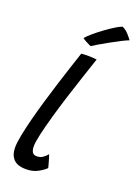

<svg xmlns="http://www.w3.org/2000/svg" viewBox="-177 -1013 790 1103"><g transform="rotate(20 218.5 -462.0)"><path d="M249 -32Q233 -15.5 202.5 1.2Q172 18 130.5 18Q77.5 18 53.5 -7.8Q29.5 -33.5 29.5 -78.5Q29.5 -107 38.8 -154.5Q48 -202 63.2 -260.8Q78.5 -319.5 97.2 -383.2Q116 -447 135.5 -508.8Q155 -570.5 172.5 -623.8Q190 -677 202.5 -714.5Q226.5 -716.5 245 -716.5Q258.5 -716.5 271 -715.5Q283.5 -714.5 297 -713Q278.5 -658 255.8 -589.8Q233 -521.5 210.5 -450.2Q188 -379 169.5 -313.5Q151 -248 139.5 -197.2Q128 -146.5 128 -121.5Q128 -99.5 135.8 -86.2Q143.5 -73 163.5 -73Q183.5 -73 198.8 -83Q214 -93 226.5 -108.5Q229 -103.5 234 -86.5Q239 -69.5 243.5 -53Q248 -36.5 249 -32ZM373.5 -941.5Q396 -930.5 413.2 -911Q430.5 -891.5 437 -881.5Q420.5 -875.5 391.2 -860.5Q362 -845.5 330.2 -827.8Q298.5 -810 272.8 -795Q247 -780 238 -773.5Q233.5 -775.5 222.2 -780.8Q211 -786 199.8 -792.5Q188.5 -799 184 -803Q196 -818 221.2 -839.5Q246.5 -861 276.2 -882.8Q306 -904.5 332.2 -920.8Q358.5 -937 373.5 -941.5Z"/></g></svg>

Font: Grandstander
Style: Italic
Weight: 400
Italic angle: -15°
Designer: Tyler Finck
Foundry: Etcetera Type Co
Version: Version 1.200; ttfautohint (v1.8.3)